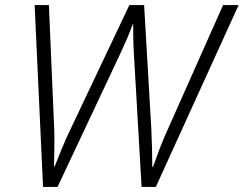

<svg xmlns="http://www.w3.org/2000/svg" viewBox="-20 -734 957 754"><path d="M149 0 116 -714H172L193 -225Q194 -190 193.5 -153Q193 -116 192 -81H195Q208 -114 223.5 -152Q239 -190 259 -231L488 -714H546L574 -232Q576 -194 577 -152.5Q578 -111 578 -79H581Q593 -112 606.5 -148.5Q620 -185 638 -224L856 -714H917L592 0H536L506 -520Q504 -550 503.5 -579.5Q503 -609 503 -637H500Q491 -610 480.5 -586Q470 -562 455 -529L206 0Z"/></svg>

Font: Noto Sans Light
Style: Italic
Weight: 300
Italic angle: -12°
Designer: Monotype Design Team
Foundry: Monotype Imaging Inc.
Version: Version 2.013; ttfautohint (v1.8.4.7-5d5b)